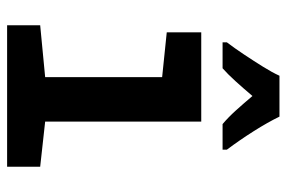

<svg xmlns="http://www.w3.org/2000/svg" viewBox="-153 -653 806 540"><g transform="rotate(90 250.0 -383.0)"><path d="M51 0V-93L197 -107V-436L71 -449V-546H322V-107L449 -93V0ZM99 -618Q115 -639 133 -666Q151 -693 167.5 -719.5Q184 -746 193 -766H308Q324 -733 349 -693.5Q374 -654 401 -618V-606H329Q310 -622 291 -643Q272 -664 250 -690Q228 -664 208 -642Q188 -620 172 -606H99Z"/></g></svg>

Font: Noto Sans Mono ExtraCondensed
Style: Bold
Weight: 700
Width: 2
Designer: Monotype Design Team
Foundry: Monotype Imaging Inc.
Version: Version 2.014